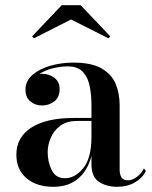

<svg xmlns="http://www.w3.org/2000/svg" viewBox="-20 -709 586 739"><path d="M253.5 -634 110.5 -561.5 103.5 -569 217.5 -689H290.5L404.5 -569L397.5 -561.5ZM264.5 -255H332V-304.5Q332 -340.5 325.8 -374.8Q319.5 -409 300 -431.2Q280.5 -453.5 240.5 -453.5Q213.5 -453.5 183.5 -446.2Q153.5 -439 131.5 -424Q137 -425 142.5 -425Q168.5 -425 189 -409.8Q209.5 -394.5 209.5 -366Q209.5 -334 188.5 -318.5Q167.5 -303 142.5 -303Q115 -303 96.5 -319Q78 -335 78 -364Q78 -397.5 105 -420.8Q132 -444 174 -456Q216 -468 261.5 -468Q333 -468 372 -445Q411 -422 425.8 -384.8Q440.5 -347.5 440.5 -304.5V-55.5Q440.5 -38.5 447.2 -26.8Q454 -15 473.5 -15Q487.5 -15 505.5 -27.2Q523.5 -39.5 534 -61L541.5 -50.5Q527.5 -23 498.5 -6.5Q469.5 10 430.5 10Q390 10 361 -9Q332 -28 332 -77.5V-109Q318 -53.5 281 -21.8Q244 10 185.5 10Q120.5 10 81.8 -23.2Q43 -56.5 43 -113.5Q43 -180.5 100.5 -217.8Q158 -255 264.5 -255ZM230 -23Q268.5 -23 300.2 -61.5Q332 -100 332 -182V-243.5H277.5Q236 -243.5 211 -224.2Q186 -205 174.8 -177.2Q163.5 -149.5 163.5 -123Q163.5 -86.5 178.8 -54.8Q194 -23 230 -23Z"/></svg>

Font: Bodoni* 16 Medium
Style: Regular
Weight: 500
Version: Version 2.2